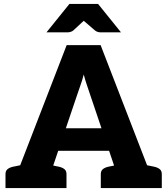

<svg xmlns="http://www.w3.org/2000/svg" viewBox="-20 -959 853 979"><path d="M38 0 320 -729H493L775 0H644Q622 0 607.5 -10.5Q593 -21 588 -37L439 -478Q432 -500 423.5 -524Q415 -548 407 -579Q399 -548 390.5 -525Q382 -502 374 -477L225 -37Q220 -23 205.5 -11.5Q191 0 170 0ZM138 0V-71H260V0ZM228 -190 238 -305H564L574 -190ZM533 0V-71H665V0ZM8 0V-71Q8 -88 18.5 -96.5Q29 -105 47 -109L91 -118L105 0ZM222 0 236 -118 280 -109Q298 -105 308.5 -96.5Q319 -88 319 -71V0ZM494 0V-71Q494 -88 504.5 -96.5Q515 -105 533 -109L577 -118L591 0ZM708 0 722 -118 766 -109Q784 -105 794.5 -96.5Q805 -88 805 -71V0ZM217 -794 334 -939H480L597 -794H494Q476 -794 464 -804L407 -853L354 -804Q350 -800 341.5 -797Q333 -794 324 -794Z"/></svg>

Font: Aleo Black
Style: Regular
Weight: 900
Designer: Alessio Laiso
Foundry: Alessio Laiso
Version: Version 2.001;gftools[0.9.29]